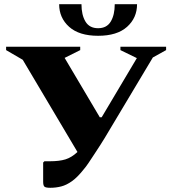

<svg xmlns="http://www.w3.org/2000/svg" viewBox="-20 -882 809 912"><path d="M378 -78Q348 -40 322 -21.5Q296 -3 271 3.5Q246 10 219 10Q196 10 190.5 4Q185 -2 185 -19V-110L191 -116H217Q262 -116 291 -125Q320 -134 348 -160L88 -598L9 -644V-660H361V-644L287 -607L454 -325H463L630 -606L552 -644V-660H769V-644L706 -609L477 -226Q470 -214 457 -194Q444 -174 429 -151Q414 -128 400.5 -108Q387 -88 378 -78ZM446 -712Q356 -712 308.5 -754.5Q261 -797 261 -862H367Q367 -811 386 -779.5Q405 -748 446 -748Q487 -748 506 -779.5Q525 -811 525 -862H631Q631 -797 583.5 -754.5Q536 -712 446 -712Z"/></svg>

Font: Spectral ExtraBold
Style: Regular
Weight: 800
Designer: Jean-Baptiste Levee
Foundry: Production Type
Version: Version 2.001